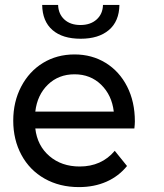

<svg xmlns="http://www.w3.org/2000/svg" viewBox="-20 -757 668 783"><path d="M528 -233C529.3 -245 530 -254.7 530 -262C530 -315.3 519.5 -362.7 498.5 -404C477.5 -445.3 448.3 -477.5 411 -500.5C373.7 -523.5 331.3 -535 284 -535C236 -535 193.2 -523.5 155.5 -500.5C117.8 -477.5 88.2 -445.3 66.5 -404C44.8 -362.7 34 -316.3 34 -265C34 -213 45.2 -166.3 67.5 -125C89.8 -83.7 121.3 -51.5 162 -28.5C202.7 -5.5 249.3 6 302 6C343.3 6 380.7 -1.3 414 -16C447.3 -30.7 475.3 -52 498 -80L448 -142C412 -99.3 364.3 -78 305 -78C255.7 -78 214.5 -92.2 181.5 -120.5C148.5 -148.8 129.3 -186.3 124 -233ZM175.5 -412C204.5 -440 240.7 -454 284 -454C327.3 -454 363.5 -439.8 392.5 -411.5C421.5 -383.2 438.7 -346.7 444 -302H124C129.3 -347.3 146.5 -384 175.5 -412ZM194 -634.5C221.3 -610.8 259.7 -599 309 -599C357.7 -599 396 -610.8 424 -634.5C452 -658.2 466.3 -692.3 467 -737H400C399.3 -712.3 390.7 -692.5 374 -677.5C357.3 -662.5 335.3 -655 308 -655C280.7 -655 258.8 -662.5 242.5 -677.5C226.2 -692.5 217.7 -712.3 217 -737H152C152.7 -692.3 166.7 -658.2 194 -634.5Z"/></svg>

Font: Rookery
Style: Regular
Weight: 400
Designer: Ryan Kimball / Julieta Ulanovsky
Foundry: Motorola Mobility LLC.
Version: Version 1.0